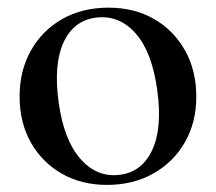

<svg xmlns="http://www.w3.org/2000/svg" viewBox="-20 -484 578 514"><path d="M270.5 -463.5Q339.5 -463.5 392.2 -433.2Q445 -403 475.2 -349.2Q505.5 -295.5 505.5 -225Q505.5 -156.5 475 -103.2Q444.5 -50 390.5 -19.5Q336.5 11 266.5 11Q198 11 145.2 -19.2Q92.5 -49.5 62.5 -102.8Q32.5 -156 32.5 -226Q32.5 -295 62.8 -348.8Q93 -402.5 146.5 -433Q200 -463.5 270.5 -463.5ZM300 -16Q359.5 -23 387.2 -81.8Q415 -140.5 401 -242.5Q387 -345 343.2 -394.5Q299.5 -444 238 -437Q177 -429.5 150 -370.2Q123 -311 137 -210Q151 -109 195.2 -58.8Q239.5 -8.5 300 -16Z"/></svg>

Font: Fraunces 72pt
Style: Regular
Weight: 400
Version: Version 1.000;[0bf87f6ff]